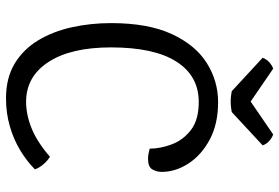

<svg xmlns="http://www.w3.org/2000/svg" viewBox="-165 -753 930 640"><g transform="rotate(90 300.0 -433.0)"><path d="M475.5 -467Q475.5 -502.5 461.2 -540.5Q447 -578.5 413.2 -604.5Q379.5 -630.5 320 -630.5Q233 -630.5 185.5 -556.2Q138 -482 138 -338Q138 -204.5 186.5 -129.8Q235 -55 319.5 -55Q363 -55 408.8 -73.8Q454.5 -92.5 502.5 -134.5Q516.5 -126 528.2 -112Q540 -98 544.5 -84.5Q517.5 -57.5 481.2 -35.5Q445 -13.5 401 -0.8Q357 12 308 12Q240 12 192.2 -16.8Q144.5 -45.5 114.5 -95.2Q84.5 -145 70.8 -207.8Q57 -270.5 57 -338Q57 -461.5 93.5 -540.5Q130 -619.5 190 -657.2Q250 -695 320.5 -695Q393 -695 445 -667.2Q497 -639.5 525 -596.2Q553 -553 553 -507Q553 -490.5 544.8 -476Q536.5 -461.5 510 -461.5Q500.5 -461.5 493.5 -462.8Q486.5 -464 475.5 -467ZM428 -878.5Q438 -875.5 449 -866.2Q460 -857 464.5 -843.5L353.5 -740.5Q346 -739 337 -738Q328 -737 318.5 -737Q309 -737 300 -738Q291 -739 284 -740.5L172.5 -843.5Q177.5 -857 188.2 -866.2Q199 -875.5 209 -878.5L318.5 -803.5Z"/></g></svg>

Font: Signika SC
Style: Regular
Weight: 300
Designer: Anna Giedryś
Foundry: Anna Giedryś
Version: Version 2.000